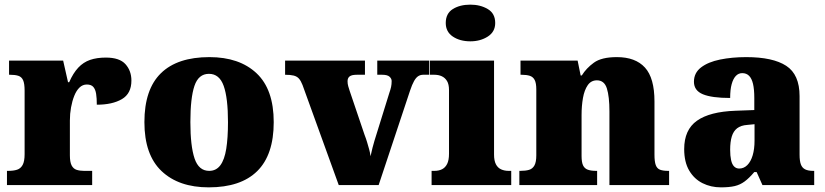

<svg xmlns="http://www.w3.org/2000/svg" viewBox="-20 -797 3552 827"><path d="M10 0V-61H15Q38 -61 53.5 -66Q69 -71 77.5 -86.5Q86 -102 86 -133V-407Q86 -437 79.5 -451.5Q73 -466 59 -470.5Q45 -475 23 -475H19V-536H252L273 -443H278Q295 -482 317 -505.5Q339 -529 368 -539Q397 -549 436 -549Q495 -549 520.5 -520.5Q546 -492 546 -450Q546 -394 505 -370Q464 -346 397 -346Q397 -374 394 -393Q391 -412 382 -422.5Q373 -433 354 -433Q336 -433 322.5 -420Q309 -407 300 -384.5Q291 -362 286 -334.5Q281 -307 281 -278V-128Q281 -99 288.5 -84.5Q296 -70 310 -65.5Q324 -61 342 -61H377V0Z M879 10Q750 10 676 -60Q602 -130 602 -271Q602 -412 673 -481.5Q744 -551 882 -551Q1011 -551 1085 -481.5Q1159 -412 1159 -271Q1159 -130 1088 -60Q1017 10 879 10ZM881 -61Q911 -61 929 -85Q947 -109 954.5 -156Q962 -203 962 -271Q962 -375 943.5 -427Q925 -479 880 -479Q835 -479 817.5 -427Q800 -375 800 -271Q800 -168 818 -114.5Q836 -61 881 -61Z M1283 -431Q1276 -449 1267.5 -458.5Q1259 -468 1245 -471.5Q1231 -475 1208 -475V-536H1552V-475H1517Q1495 -475 1486 -468Q1477 -461 1477 -447Q1477 -436 1480 -425.5Q1483 -415 1486 -406L1550 -217Q1557 -199 1561.5 -183.5Q1566 -168 1570 -154Q1574 -140 1576 -124Q1580 -143 1584.5 -160.5Q1589 -178 1593 -191L1657 -397Q1662 -411 1664.5 -422.5Q1667 -434 1667 -448Q1667 -458 1658 -466.5Q1649 -475 1626 -475H1605V-536H1829V-475H1803Q1791 -475 1781.5 -469Q1772 -463 1763.5 -448Q1755 -433 1746 -406L1611 0H1439Z M1839 0V-61H1851Q1870 -61 1884 -68Q1898 -75 1906 -91Q1914 -107 1914 -135V-409Q1914 -434 1905.5 -448Q1897 -462 1883 -468.5Q1869 -475 1851 -475H1832V-536H2108V-131Q2108 -105 2116 -89.5Q2124 -74 2138.5 -67.5Q2153 -61 2171 -61H2182V0ZM2006 -619Q1961 -619 1930.5 -639.5Q1900 -660 1900 -698Q1900 -739 1930.5 -758Q1961 -777 2006 -777Q2049 -777 2081 -758Q2113 -739 2113 -698Q2113 -660 2081 -639.5Q2049 -619 2006 -619Z M2217 0V-61H2221Q2244 -61 2259 -65.5Q2274 -70 2282 -84.5Q2290 -99 2290 -128V-412Q2290 -439 2283 -452.5Q2276 -466 2262 -470.5Q2248 -475 2226 -475H2222V-536H2468L2481 -472H2486Q2505 -503 2538 -527Q2571 -551 2637 -551Q2717 -551 2758 -506Q2799 -461 2799 -360V-131Q2799 -101 2804.5 -86Q2810 -71 2823 -66Q2836 -61 2858 -61H2862V0H2605V-317Q2605 -381 2594 -416Q2583 -451 2551 -451Q2526 -451 2511.5 -430Q2497 -409 2491 -375Q2485 -341 2485 -301V-125Q2485 -98 2491.5 -84.5Q2498 -71 2512 -66Q2526 -61 2548 -61H2552V0Z M3085 10Q3042 10 3006 -8Q2970 -26 2948.5 -62.5Q2927 -99 2927 -155Q2927 -238 2982 -277Q3037 -316 3148 -320L3229 -323V-375Q3229 -412 3223.5 -435.5Q3218 -459 3206.5 -470.5Q3195 -482 3177 -482Q3161 -482 3149.5 -470Q3138 -458 3131.5 -434.5Q3125 -411 3125 -375Q3046 -375 3007.5 -391Q2969 -407 2969 -445Q2969 -483 2999.5 -506.5Q3030 -530 3081.5 -540.5Q3133 -551 3194 -551Q3309 -551 3366.5 -513.5Q3424 -476 3424 -383V-131Q3424 -104 3429.5 -89Q3435 -74 3448 -67.5Q3461 -61 3483 -61H3487V0H3264L3239 -56H3229Q3207 -30 3187.5 -15.5Q3168 -1 3144.5 4.5Q3121 10 3085 10ZM3164 -71Q3184 -71 3199 -86Q3214 -101 3222 -128Q3230 -155 3230 -191V-262L3199 -259Q3171 -257 3155 -244.5Q3139 -232 3132 -209Q3125 -186 3125 -152Q3125 -126 3129 -107.5Q3133 -89 3142 -80Q3151 -71 3164 -71Z"/></svg>

Font: Noto Serif Hebrew Black
Style: Regular
Weight: 900
Version: Version 2.003